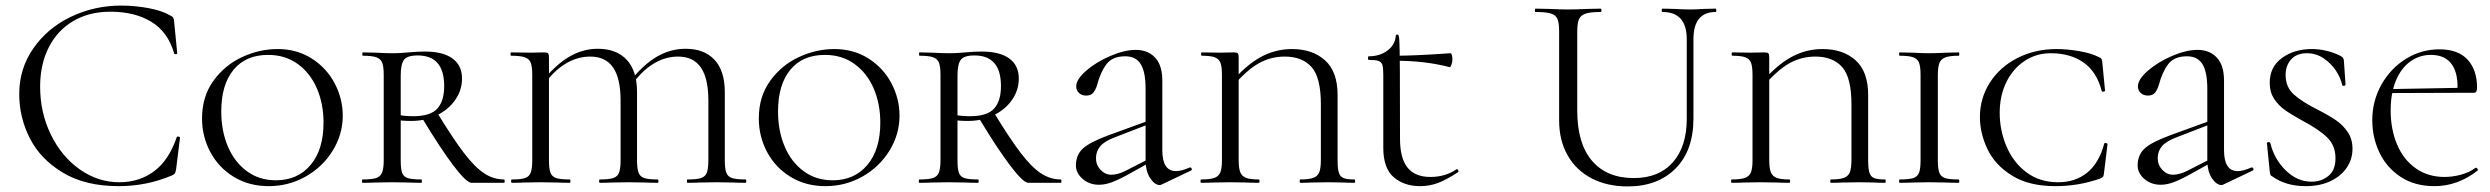

<svg xmlns="http://www.w3.org/2000/svg" viewBox="-20 -656 8936 689"><path d="M590 -601Q599 -597 601.5 -592.5Q604 -588 605 -577L616 -465Q616 -462 611 -461.5Q606 -461 605 -464Q583 -541 523.5 -577.5Q464 -614 376 -614Q300 -614 243 -580.5Q186 -547 155 -486Q124 -425 124 -345Q124 -252 162.5 -173Q201 -94 266.5 -48Q332 -2 408 -2Q480 -2 533 -41.5Q586 -81 614 -163Q614 -166 618 -166Q621 -166 623.5 -165Q626 -164 626 -162L612 -49Q610 -37 607.5 -33.5Q605 -30 596 -26Q506 12 406 12Q286 12 205.5 -36.5Q125 -85 87 -160Q49 -235 49 -318Q49 -410 100 -483Q151 -556 235 -596Q319 -636 415 -636Q463 -636 512 -627Q561 -618 590 -601Z M705 -231Q705 -309 745.5 -365.5Q786 -422 848.5 -451Q911 -480 976 -480Q1046 -480 1099.5 -445.5Q1153 -411 1181.5 -356Q1210 -301 1210 -241Q1210 -174 1174 -115.5Q1138 -57 1077 -22.5Q1016 12 944 12Q874 12 819.5 -21Q765 -54 735 -110Q705 -166 705 -231ZM1141 -216Q1141 -283 1117.5 -338Q1094 -393 1049 -426Q1004 -459 942 -459Q862 -459 818 -405.5Q774 -352 774 -256Q774 -187 797.5 -131Q821 -75 865.5 -42Q910 -9 970 -9Q1048 -9 1094.5 -64Q1141 -119 1141 -216Z M1492 0Q1464 0 1449 -1L1386 -2L1327 -1Q1310 0 1281 0Q1279 0 1279 -6Q1279 -12 1281 -12Q1314 -12 1329.5 -17Q1345 -22 1351 -36.5Q1357 -51 1357 -81V-387Q1357 -417 1351.5 -431Q1346 -445 1330.5 -450.5Q1315 -456 1282 -456Q1280 -456 1280 -462Q1280 -468 1282 -468L1328 -467Q1364 -465 1386 -465Q1404 -465 1419.5 -466Q1435 -467 1446 -468Q1478 -471 1505 -471Q1570 -471 1604 -446Q1638 -421 1638 -374Q1638 -333 1614 -298Q1590 -263 1548 -242.5Q1506 -222 1456 -222Q1424 -222 1401 -226L1400 -246Q1425 -239 1463 -239Q1525 -239 1549.5 -266.5Q1574 -294 1574 -347Q1574 -457 1479 -457Q1441 -457 1429.5 -441Q1418 -425 1418 -385V-81Q1418 -50 1423 -36Q1428 -22 1443 -17Q1458 -12 1492 -12Q1494 -12 1494 -6Q1494 0 1492 0ZM1789 0H1672Q1654 0 1607 -62Q1560 -124 1495 -232L1548 -253Q1606 -158 1645 -107Q1684 -56 1717.5 -34Q1751 -12 1789 -12Q1791 -12 1791 -6Q1791 0 1789 0Z M2447 -12Q2480 -12 2495.5 -17Q2511 -22 2516.5 -36.5Q2522 -51 2522 -81V-295Q2522 -375 2495 -414Q2468 -453 2413 -453Q2366 -453 2323 -426Q2280 -399 2245 -348L2237 -360Q2288 -424 2337 -452.5Q2386 -481 2440 -481Q2507 -481 2544 -441.5Q2581 -402 2581 -325V-81Q2581 -50 2586.5 -36Q2592 -22 2607 -17Q2622 -12 2656 -12Q2658 -12 2658 -6Q2658 0 2656 0Q2629 0 2614 -1L2551 -2L2490 -1Q2474 0 2447 0Q2445 0 2445 -6Q2445 -12 2447 -12ZM2132 -12Q2165 -12 2180.5 -17Q2196 -22 2201.5 -36.5Q2207 -51 2207 -81V-295Q2207 -375 2180 -414Q2153 -453 2098 -453Q2051 -453 2008 -426.5Q1965 -400 1929 -348L1922 -360Q1973 -423 2022 -452Q2071 -481 2125 -481Q2192 -481 2229 -441.5Q2266 -402 2266 -325V-81Q2266 -51 2271.5 -36.5Q2277 -22 2292 -17Q2307 -12 2340 -12Q2343 -12 2343 -6Q2343 0 2340 0Q2314 0 2299 -1L2235 -2L2174 -1Q2159 0 2132 0Q2130 0 2130 -6Q2130 -12 2132 -12ZM1817 -12Q1849 -12 1864 -17Q1879 -22 1884.5 -36.5Q1890 -51 1890 -81V-387Q1890 -417 1884.5 -431Q1879 -445 1863 -450.5Q1847 -456 1814 -456Q1812 -456 1812 -462Q1812 -468 1814 -468L1887 -467L1931 -468Q1944 -468 1947 -464.5Q1950 -461 1950 -449V-81Q1950 -50 1955.5 -36Q1961 -22 1976 -17Q1991 -12 2025 -12Q2027 -12 2027 -6Q2027 0 2025 0Q1998 0 1983 -1L1919 -2L1859 -1Q1843 0 1817 0Q1814 0 1814 -6Q1814 -12 1817 -12Z M2703 -231Q2703 -309 2743.5 -365.5Q2784 -422 2846.5 -451Q2909 -480 2974 -480Q3044 -480 3097.5 -445.5Q3151 -411 3179.5 -356Q3208 -301 3208 -241Q3208 -174 3172 -115.5Q3136 -57 3075 -22.5Q3014 12 2942 12Q2872 12 2817.5 -21Q2763 -54 2733 -110Q2703 -166 2703 -231ZM3139 -216Q3139 -283 3115.5 -338Q3092 -393 3047 -426Q3002 -459 2940 -459Q2860 -459 2816 -405.5Q2772 -352 2772 -256Q2772 -187 2795.5 -131Q2819 -75 2863.5 -42Q2908 -9 2968 -9Q3046 -9 3092.5 -64Q3139 -119 3139 -216Z M3490 0Q3462 0 3447 -1L3384 -2L3325 -1Q3308 0 3279 0Q3277 0 3277 -6Q3277 -12 3279 -12Q3312 -12 3327.5 -17Q3343 -22 3349 -36.5Q3355 -51 3355 -81V-387Q3355 -417 3349.5 -431Q3344 -445 3328.5 -450.5Q3313 -456 3280 -456Q3278 -456 3278 -462Q3278 -468 3280 -468L3326 -467Q3362 -465 3384 -465Q3402 -465 3417.5 -466Q3433 -467 3444 -468Q3476 -471 3503 -471Q3568 -471 3602 -446Q3636 -421 3636 -374Q3636 -333 3612 -298Q3588 -263 3546 -242.5Q3504 -222 3454 -222Q3422 -222 3399 -226L3398 -246Q3423 -239 3461 -239Q3523 -239 3547.5 -266.5Q3572 -294 3572 -347Q3572 -457 3477 -457Q3439 -457 3427.5 -441Q3416 -425 3416 -385V-81Q3416 -50 3421 -36Q3426 -22 3441 -17Q3456 -12 3490 -12Q3492 -12 3492 -6Q3492 0 3490 0ZM3787 0H3670Q3652 0 3605 -62Q3558 -124 3493 -232L3546 -253Q3604 -158 3643 -107Q3682 -56 3715.5 -34Q3749 -12 3787 -12Q3789 -12 3789 -6Q3789 0 3787 0Z M4142 8Q4124 8 4107.5 -16.5Q4091 -41 4091 -83V-337Q4091 -398 4073.5 -426Q4056 -454 4018 -454Q3972 -454 3950.5 -425.5Q3929 -397 3917 -351Q3912 -334 3903.5 -323.5Q3895 -313 3878 -313Q3862 -313 3852 -322.5Q3842 -332 3842 -346Q3842 -371 3877.5 -402Q3913 -433 3964 -455Q4015 -477 4056 -477Q4099 -477 4125 -449.5Q4151 -422 4151 -367V-117Q4151 -42 4200 -42Q4220 -42 4249 -55H4251Q4255 -55 4256.5 -50.5Q4258 -46 4254 -44L4149 6Q4145 8 4142 8ZM3841 -62Q3841 -100 3866 -123Q3891 -146 3959 -171L4102 -223L4104 -211L3980 -163Q3943 -149 3928 -131Q3913 -113 3913 -88Q3913 -64 3929.5 -46.5Q3946 -29 3968 -29Q3992 -29 4021 -44L4111 -90L4113 -77L4025 -28Q3990 -9 3967 -1Q3944 7 3924 7Q3889 7 3865 -14Q3841 -35 3841 -62Z M4497 -12Q4500 -12 4500 -6Q4500 0 4497 0Q4470 0 4454 -1L4393 -2L4334 -1Q4318 0 4290 0Q4288 0 4288 -6Q4288 -12 4290 -12Q4322 -12 4337.5 -17.5Q4353 -23 4359 -37Q4365 -51 4365 -81V-387Q4365 -417 4359.5 -431Q4354 -445 4339 -450.5Q4324 -456 4293 -456Q4290 -456 4290 -462Q4290 -468 4293 -468L4358 -467L4407 -468Q4419 -468 4422 -464.5Q4425 -461 4425 -449V-83Q4425 -53 4430.5 -38.5Q4436 -24 4451 -18Q4466 -12 4497 -12ZM4616 -480Q4690 -480 4735 -439.5Q4780 -399 4780 -315V-81Q4780 -51 4784.5 -36.5Q4789 -22 4801.5 -17Q4814 -12 4841 -12Q4843 -12 4843 -6Q4843 0 4841 0Q4816 0 4802 -1L4749 -2L4686 -1Q4671 0 4646 0Q4644 0 4644 -6Q4644 -12 4646 -12Q4678 -12 4693.5 -18Q4709 -24 4714.5 -38.5Q4720 -53 4720 -83V-282Q4720 -378 4686.5 -415.5Q4653 -453 4590 -453Q4540 -453 4496.5 -428.5Q4453 -404 4401 -343L4391 -352Q4447 -419 4501 -449.5Q4555 -480 4616 -480Z M4944 -126V-388Q4944 -413 4940.5 -423.5Q4937 -434 4926.5 -437.5Q4916 -441 4892 -441Q4889 -441 4889 -447.5Q4889 -454 4892 -454Q4932 -454 4959.5 -475Q4987 -496 4989 -529Q4989 -532 4996 -532Q5000 -532 5001.5 -512Q5003 -492 5003.5 -400.5Q5004 -309 5004 -158Q5004 -88 5031 -54.5Q5058 -21 5113 -21Q5166 -21 5206 -48L5208 -49Q5211 -49 5213 -44.5Q5215 -40 5212 -38Q5171 -11 5140.5 0.5Q5110 12 5076 12Q5019 12 4981.5 -20Q4944 -52 4944 -126ZM4988 -438V-456Q5057 -456 5185 -465Q5188 -465 5190 -459Q5192 -453 5192 -443Q5192 -434 5188.5 -424Q5185 -414 5182 -415Q5095 -438 4988 -438Z M5946 -613Q5943 -613 5943 -619Q5943 -625 5946 -625L5989 -624Q6025 -622 6046 -622Q6063 -622 6095 -624L6137 -625Q6139 -625 6139 -619Q6139 -613 6137 -613Q6057 -613 6057 -515V-231Q6057 -116 5993 -51.5Q5929 13 5821 13Q5747 13 5691.5 -16Q5636 -45 5605.5 -98.5Q5575 -152 5575 -224V-544Q5575 -574 5569 -588Q5563 -602 5545.5 -607.5Q5528 -613 5490 -613Q5488 -613 5488 -619Q5488 -625 5490 -625L5539 -624Q5581 -622 5607 -622Q5634 -622 5678 -624L5724 -625Q5727 -625 5727 -619Q5727 -613 5724 -613Q5687 -613 5669.5 -607Q5652 -601 5646 -586.5Q5640 -572 5640 -542V-259Q5640 -141 5693 -79Q5746 -17 5843 -17Q5933 -17 5983 -73.5Q6033 -130 6033 -230V-515Q6033 -613 5946 -613Z M6401 -12Q6404 -12 6404 -6Q6404 0 6401 0Q6374 0 6358 -1L6297 -2L6238 -1Q6222 0 6194 0Q6192 0 6192 -6Q6192 -12 6194 -12Q6226 -12 6241.5 -17.5Q6257 -23 6263 -37Q6269 -51 6269 -81V-387Q6269 -417 6263.5 -431Q6258 -445 6243 -450.5Q6228 -456 6197 -456Q6194 -456 6194 -462Q6194 -468 6197 -468L6262 -467L6311 -468Q6323 -468 6326 -464.5Q6329 -461 6329 -449V-83Q6329 -53 6334.5 -38.5Q6340 -24 6355 -18Q6370 -12 6401 -12ZM6520 -480Q6594 -480 6639 -439.5Q6684 -399 6684 -315V-81Q6684 -51 6688.5 -36.5Q6693 -22 6705.5 -17Q6718 -12 6745 -12Q6747 -12 6747 -6Q6747 0 6745 0Q6720 0 6706 -1L6653 -2L6590 -1Q6575 0 6550 0Q6548 0 6548 -6Q6548 -12 6550 -12Q6582 -12 6597.5 -18Q6613 -24 6618.5 -38.5Q6624 -53 6624 -83V-282Q6624 -378 6590.5 -415.5Q6557 -453 6494 -453Q6444 -453 6400.5 -428.5Q6357 -404 6305 -343L6295 -352Q6351 -419 6405 -449.5Q6459 -480 6520 -480Z M7009 -12Q7011 -12 7011 -6Q7011 0 7009 0Q6981 0 6965 -1L6902 -2L6843 -1Q6826 0 6797 0Q6795 0 6795 -6Q6795 -12 6797 -12Q6831 -12 6846 -17Q6861 -22 6866.5 -36Q6872 -50 6872 -81V-387Q6872 -417 6866.5 -431Q6861 -445 6845.5 -450.5Q6830 -456 6797 -456Q6795 -456 6795 -462Q6795 -468 6797 -468L6843 -467Q6879 -465 6902 -465Q6928 -465 6966 -467L7009 -468Q7011 -468 7011 -462Q7011 -456 7009 -456Q6977 -456 6961 -450Q6945 -444 6939.5 -429.5Q6934 -415 6934 -385V-81Q6934 -50 6939.5 -36Q6945 -22 6960 -17Q6975 -12 7009 -12Z M7512 -451Q7519 -448 7521 -445Q7523 -442 7524 -434L7534 -331Q7534 -328 7528.5 -327Q7523 -326 7522 -330Q7504 -399 7456.5 -432Q7409 -465 7339 -465Q7287 -465 7245 -437Q7203 -409 7179.5 -360.5Q7156 -312 7156 -251Q7156 -189 7180 -131.5Q7204 -74 7251.5 -38Q7299 -2 7366 -2Q7427 -2 7469.5 -36Q7512 -70 7531 -140Q7531 -143 7536 -143Q7538 -143 7540.5 -141.5Q7543 -140 7543 -139L7530 -33Q7529 -25 7527 -22Q7525 -19 7516 -15Q7439 12 7356 12Q7261 12 7200 -26Q7139 -64 7112 -121Q7085 -178 7085 -236Q7085 -304 7121 -360Q7157 -416 7220 -448Q7283 -480 7360 -480Q7398 -480 7441.5 -472.5Q7485 -465 7512 -451Z M7952 8Q7934 8 7917.5 -16.5Q7901 -41 7901 -83V-337Q7901 -398 7883.5 -426Q7866 -454 7828 -454Q7782 -454 7760.5 -425.5Q7739 -397 7727 -351Q7722 -334 7713.5 -323.5Q7705 -313 7688 -313Q7672 -313 7662 -322.5Q7652 -332 7652 -346Q7652 -371 7687.5 -402Q7723 -433 7774 -455Q7825 -477 7866 -477Q7909 -477 7935 -449.5Q7961 -422 7961 -367V-117Q7961 -42 8010 -42Q8030 -42 8059 -55H8061Q8065 -55 8066.5 -50.5Q8068 -46 8064 -44L7959 6Q7955 8 7952 8ZM7651 -62Q7651 -100 7676 -123Q7701 -146 7769 -171L7912 -223L7914 -211L7790 -163Q7753 -149 7738 -131Q7723 -113 7723 -88Q7723 -64 7739.5 -46.5Q7756 -29 7778 -29Q7802 -29 7831 -44L7921 -90L7923 -77L7835 -28Q7800 -9 7777 -1Q7754 7 7734 7Q7699 7 7675 -14Q7651 -35 7651 -62Z M8298 -262Q8339 -241 8363.5 -224Q8388 -207 8405 -182Q8422 -157 8422 -122Q8422 -85 8401.5 -54.5Q8381 -24 8343 -6Q8305 12 8254 12Q8183 12 8134 -23Q8129 -25 8127.5 -29Q8126 -33 8125 -42L8115 -141Q8114 -145 8119.5 -146Q8125 -147 8127 -143Q8141 -85 8182.5 -44.5Q8224 -4 8275 -4Q8310 -4 8335.5 -24.5Q8361 -45 8361 -88Q8361 -134 8331 -163Q8301 -192 8244 -222Q8204 -244 8180.5 -260.5Q8157 -277 8141 -301Q8125 -325 8125 -359Q8125 -416 8169 -448Q8213 -480 8276 -480Q8327 -480 8376 -457Q8385 -452 8387.5 -449Q8390 -446 8391 -440L8397 -353Q8397 -349 8391.5 -348Q8386 -347 8385 -351Q8380 -376 8362.5 -402.5Q8345 -429 8318 -447Q8291 -465 8258 -465Q8222 -465 8202 -443Q8182 -421 8182 -387Q8182 -344 8211 -317.5Q8240 -291 8298 -262Z M8493 -225Q8493 -294 8526 -352.5Q8559 -411 8614 -445Q8669 -479 8734 -479Q8801 -479 8835 -442Q8869 -405 8869 -342Q8869 -332 8866.5 -327.5Q8864 -323 8857 -323H8798Q8799 -331 8799 -345Q8799 -400 8775 -429.5Q8751 -459 8703 -459Q8662 -459 8629 -435Q8596 -411 8577.5 -366Q8559 -321 8559 -260Q8559 -192 8582 -137.5Q8605 -83 8649 -52Q8693 -21 8752 -21Q8781 -21 8811 -29Q8841 -37 8864 -54H8865Q8868 -54 8870.5 -50.5Q8873 -47 8871 -44Q8800 12 8716 12Q8645 12 8594.5 -21.5Q8544 -55 8518.5 -109Q8493 -163 8493 -225ZM8538 -336 8817 -341V-323L8539 -322Z"/></svg>

Font: Cormorant Unicase
Style: Regular
Weight: 400
Designer: Christian Thalmann (Catharsis Fonts)
Foundry: Catharsis Fonts
Version: Version 4.000